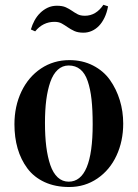

<svg xmlns="http://www.w3.org/2000/svg" viewBox="-20 -751 563 786"><path d="M39.1 -242.2Q39.1 -315.9 67.6 -376Q96.2 -436 147.7 -470.5Q199.2 -504.9 264.2 -504.9Q317.9 -504.9 361.1 -482.7Q404.3 -460.4 430.4 -423.3Q456.5 -386.2 470.5 -340.6Q484.4 -294.9 484.4 -245.1Q484.4 -173.3 457 -114.3Q429.7 -55.2 378.7 -20.3Q327.6 14.6 263.2 14.6Q206.1 14.6 162.4 -5.6Q118.7 -25.9 92 -61.8Q65.4 -97.7 52.2 -143.1Q39.1 -188.5 39.1 -242.2ZM164.1 -248Q164.1 -193.8 169.4 -151.1Q174.8 -108.4 186 -75.4Q197.3 -42.5 216.3 -24.9Q235.4 -7.3 261.2 -7.3Q359.4 -7.3 359.4 -242.2Q359.4 -301.3 354.7 -343.8Q350.1 -386.2 339.1 -418.7Q328.1 -451.2 308.6 -467Q289.1 -482.9 261.2 -482.9Q235.4 -482.9 216.3 -465.3Q197.3 -447.8 186 -415.5Q174.8 -383.3 169.4 -341.8Q164.1 -300.3 164.1 -248ZM106.4 -630.4Q111.8 -649.4 121.3 -667Q130.9 -684.6 144.5 -698Q158.2 -711.4 175.3 -719.5Q192.4 -727.5 212.9 -727.5Q235.4 -727.5 249.3 -721.2Q263.2 -714.8 274.4 -707Q285.6 -699.2 297.4 -692.9Q309.1 -686.5 327.6 -686.5Q373 -686.5 403.3 -731.4L422.4 -725.1Q417.5 -698.7 407.7 -678.5Q397.9 -658.2 384.8 -644.8Q371.6 -631.3 355.5 -624.3Q339.4 -617.2 321.8 -617.2Q299.3 -617.2 284.4 -624Q269.5 -630.9 257.3 -639.4Q245.1 -647.9 232.9 -654.8Q220.7 -661.6 203.1 -661.6Q155.8 -661.6 124 -622.6Z"/></svg>

Font: Vidaloka
Style: Regular
Weight: 400
Designer: Cyreal (www.cyreal.org)
Foundry: Cyreal (www.cyreal.org)
Version: Version 1.011